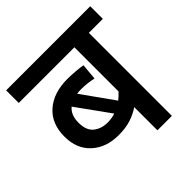

<svg xmlns="http://www.w3.org/2000/svg" viewBox="-168 -753 883 883"><g transform="rotate(-45 273.5 -311.0)"><path d="M547 -540H456V0H362V-151Q336 -133 302 -121.5Q268 -110 220 -110Q140 -110 89.5 -156Q39 -202 39 -282Q39 -366 92.5 -413Q146 -460 236 -460Q260 -460 289 -457.5Q318 -455 333 -452L326 -373Q309 -377 288.5 -379.5Q268 -382 247 -382Q232 -382 220 -380L331 -224Q347 -237 362 -253V-540H0V-622H547ZM130 -282Q130 -231 157.5 -209Q185 -187 226 -187Q253 -187 276 -195L160 -356Q130 -331 130 -282Z"/></g></svg>

Font: Noto Sans SemiCondensed Medium
Style: Italic
Weight: 500
Width: 4
Italic angle: -12°
Designer: Monotype Design Team
Foundry: Monotype Imaging Inc.
Version: Version 2.013; ttfautohint (v1.8.4.7-5d5b)